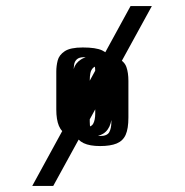

<svg xmlns="http://www.w3.org/2000/svg" viewBox="-20 -611 607 631"><path d="M86 0 409 -591H479L155 0ZM256 -159Q222 -159 202 -168Q182 -177 173.5 -197.5Q165 -218 165 -251V-376Q165 -394 169.5 -412Q174 -430 192.5 -442.5Q211 -455 252 -455Q295 -455 315.5 -445.5Q336 -436 342.5 -417.5Q349 -399 349 -372V-252Q349 -215 339.5 -195Q330 -175 310 -167Q290 -159 256 -159ZM256 -192Q279 -192 286 -204Q293 -216 293 -239V-376Q293 -398 286 -410.5Q279 -423 256 -423Q240 -423 232.5 -416Q225 -409 223.5 -398Q222 -387 222 -376V-238Q222 -227 223.5 -216.5Q225 -206 232.5 -199Q240 -192 256 -192ZM309 -131Q275 -131 255 -140.5Q235 -150 226.5 -170Q218 -190 218 -223V-349Q218 -367 222.5 -385Q227 -403 246 -415.5Q265 -428 306 -428Q348 -428 368.5 -418.5Q389 -409 395.5 -390.5Q402 -372 402 -345V-225Q402 -188 393 -168Q384 -148 363.5 -139.5Q343 -131 309 -131ZM309 -164Q332 -164 339 -176.5Q346 -189 346 -211V-348Q346 -370 339 -382.5Q332 -395 309 -395Q293 -395 286 -388Q279 -381 277 -370.5Q275 -360 275 -348V-211Q275 -200 277 -189Q279 -178 286 -171Q293 -164 309 -164Z"/></svg>

Font: Alumni Sans Thin SemiBold
Style: Regular
Weight: 600
Version: Version 1.018